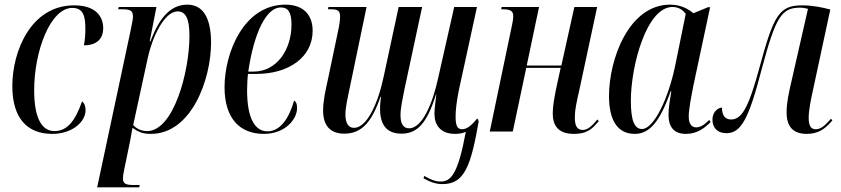

<svg xmlns="http://www.w3.org/2000/svg" viewBox="-20 -566 3619 826"><path d="M205 10C292 10 348 -43 348 -91C348 -113 341 -124 333 -130C304 -47 270 -2 214 -2C160 -2 127 -58 127 -177C127 -349 198 -532 291 -532C326 -532 346 -513 347 -455C348 -424 346 -396 341 -371C403 -371 424 -406 424 -444C424 -496 391 -543 299 -543C112 -543 33 -344 33 -196C33 -56 98 10 205 10Z M543 -440 398 240H579L581 230H560C523 230 509 226 509 202C509 194 510 184 514 165L540 39C543 21 546 6 550 -16C574 1 593 10 629 10C805 10 888 -227 888 -382C888 -493 851 -546 786 -546C708 -546 662 -480 627 -388H624L653 -536H491L488 -526H507C543 -526 552 -519 552 -494C552 -484 548 -465 543 -440ZM613 -2C586 -2 564 -15 553 -28L616 -318C635 -406 687 -517 744 -517C776 -517 795 -491 795 -413C795 -252 725 -2 613 -2Z M1115 10C1207 10 1258 -53 1258 -101C1258 -122 1252 -130 1245 -133C1224 -58 1186 -1 1131 -1C1076 -1 1043 -58 1043 -178C1043 -198 1045 -238 1047 -248H1083C1220 -248 1325 -318 1325 -434C1325 -504 1283 -546 1208 -546C1028 -546 946 -338 946 -191C946 -55 1013 10 1115 10ZM1071 -258H1048C1073 -427 1126 -534 1188 -534C1220 -534 1234 -513 1234 -460C1234 -353 1171 -258 1071 -258Z M1884 226C1979 226 2006 147 2040 -47L2034 -43C2036 -45 2037 -47 2039 -49L2033 -56C2011 -30 1991 -10 1968 -10C1947 -10 1940 -26 1940 -65C1940 -91 1944 -128 1954 -178L2032 -536H1934L1864 -226C1842 -126 1798 -14 1740 -14C1716 -14 1703 -32 1703 -70C1703 -101 1712 -140 1719 -177L1796 -536H1695L1631 -238C1606 -119 1558 -16 1503 -16C1478 -16 1466 -37 1466 -74C1466 -103 1475 -142 1485 -190L1557 -536H1393L1391 -526H1405C1435 -526 1443 -518 1443 -495C1443 -480 1440 -456 1432 -421L1390 -221C1381 -182 1370 -131 1370 -91C1370 -22 1404 9 1461 9C1533 9 1578 -36 1617 -150L1619 -149C1618 -143 1615 -117 1615 -98C1615 -31 1642 9 1707 9C1775 9 1817 -35 1856 -161H1857C1856 -143 1849 -102 1849 -77C1849 -28 1875 10 1938 10C1956 10 1971 7 1984 1C1950 184 1920 215 1875 215C1851 215 1828 204 1805 191L1802 201C1833 218 1855 226 1884 226Z M2449 10C2511 10 2532 -17 2556 -45L2550 -52C2528 -26 2510 -7 2487 -7C2460 -7 2453 -29 2453 -61C2453 -91 2459 -121 2472 -177L2549 -536H2451L2395 -284H2246L2299 -536H2138L2136 -526H2144C2180 -526 2188 -516 2188 -496C2188 -483 2185 -468 2180 -445L2087 0H2186L2244 -274H2392L2372 -182C2365 -145 2358 -112 2358 -78C2358 -31 2377 10 2449 10Z M2711 10C2774 10 2819 -42 2865 -173H2868C2862 -136 2856 -104 2856 -72C2856 -18 2881 10 2931 10C2981 10 3013 -17 3037 -41L3031 -50C3011 -30 2994 -18 2975 -18C2954 -18 2943 -35 2943 -65C2943 -98 2956 -161 2962 -193L3035 -535H3026L2963 -509C2942 -527 2909 -546 2863 -546C2685 -546 2600 -311 2600 -153C2600 -54 2633 10 2711 10ZM2742 -11C2710 -11 2694 -46 2694 -132C2694 -284 2762 -536 2873 -536C2894 -536 2916 -527 2930 -506L2885 -285C2856 -143 2793 -11 2742 -11Z M3451 10C3503 10 3532 -14 3561 -48L3555 -55C3525 -21 3509 -10 3489 -10C3468 -10 3459 -26 3459 -59C3459 -90 3468 -136 3477 -176L3552 -525C3516 -535 3472 -543 3432 -543C3332 -543 3309 -502 3248 -278C3200 -99 3170 -52 3125 -52C3094 -52 3086 -77 3086 -103C3070 -103 3045 -86 3045 -51C3045 -18 3065 7 3105 7C3168 7 3201 -54 3256 -265C3317 -494 3342 -533 3422 -533C3434 -533 3444 -531 3456 -528L3386 -221C3373 -165 3364 -124 3364 -83C3364 -22 3391 10 3451 10Z"/></svg>

Font: Noto Serif Display ExtraCondensed Medium
Style: Italic
Weight: 500
Width: 2
Italic angle: -12°
Designer: Monotype Design Team
Foundry: Monotype Imaging Inc.
Version: Version 2.009